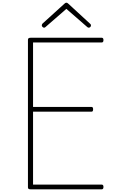

<svg xmlns="http://www.w3.org/2000/svg" viewBox="-20 -1409 853 1429"><path d="M207 0Q197 0 192.5 -3.5Q188 -7 188 -15V-1113Q188 -1121 193 -1124.5Q198 -1128 208 -1128H738Q743 -1128 746.5 -1124Q750 -1120 750 -1111Q750 -1101 746.5 -1097Q743 -1093 738 -1093H226V-613H662Q667 -613 670 -609Q673 -605 673 -596Q673 -586 670 -582Q667 -578 662 -578H226V-35H738Q743 -35 746.5 -31Q750 -27 750 -18Q750 -8 746.5 -4Q743 0 738 0ZM308 -1203Q302 -1203 296.5 -1208.5Q291 -1214 291 -1221Q291 -1224 292.5 -1227Q294 -1230 296 -1233L458 -1380Q463 -1385 466.5 -1387Q470 -1389 474 -1389Q478 -1389 481.5 -1387Q485 -1385 490 -1380L652 -1231Q655 -1229 656 -1226Q657 -1223 657 -1220Q657 -1213 652 -1208Q647 -1203 641 -1203Q637 -1203 634 -1204.5Q631 -1206 628 -1209L474 -1343L320 -1209Q317 -1206 314.5 -1204.5Q312 -1203 308 -1203Z"/></svg>

Font: Playwrite CL Thin
Style: Regular
Weight: 100
Designer: Veronika Burian, José Scaglione
Foundry: TypeTogether
Version: Version 1.002